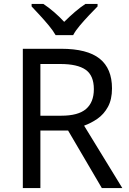

<svg xmlns="http://www.w3.org/2000/svg" viewBox="-20 -964 662 984"><path d="M294 -714Q427 -714 490.5 -663.5Q554 -613 554 -511Q554 -454 533 -416Q512 -378 479.5 -355.5Q447 -333 411 -320L607 0H502L329 -295H187V0H97V-714ZM289 -636H187V-371H294Q381 -371 421 -405.5Q461 -440 461 -507Q461 -577 419 -606.5Q377 -636 289 -636ZM265 -784Q252 -807 230 -833.5Q208 -860 184 -886Q160 -912 142 -931V-944H202Q228 -927 256 -903Q284 -879 309 -852Q336 -879 364 -903Q392 -927 418 -944H480V-931Q461 -912 436.5 -886Q412 -860 389.5 -833.5Q367 -807 355 -784Z"/></svg>

Font: Noto Sans Gunjala Gondi Semibold
Style: Regular
Weight: 600
Designer: Ek Type
Foundry: Ek Type
Version: Version 1.004; ttfautohint (v1.8.4.7-5d5b)